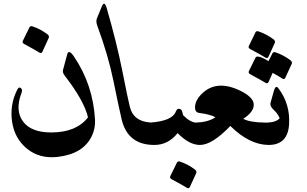

<svg xmlns="http://www.w3.org/2000/svg" viewBox="-20 -760 1643 1026"><path d="M375.5 -457.5Q477.5 -306.6 487.8 -120.1Q490.2 -73.7 470.7 -33.2Q424.3 63.5 286.6 78.6Q191.4 88.9 125 35.2Q58.6 -18.6 44.9 -107.4Q30.8 -199.2 72.3 -280.8Q81.1 -297.9 91.3 -289.6Q101.6 -281.2 95.2 -264.2Q58.6 -168.5 104.5 -108.9Q148.9 -51.3 256.8 -52.2Q388.7 -53.2 450.2 -132.8Q429.7 -221.2 327.1 -354Q313 -372.1 316.4 -384.8L338.9 -468.8Q346.7 -500 375.5 -457.5ZM137.7 -614.3Q142.1 -622.6 153.8 -619.1Q197.3 -604.5 234.4 -576.2Q244.1 -567.9 240.7 -558.1L206.1 -482.4Q200.2 -472.2 188.5 -480.2Q176.8 -488.3 108.4 -525.4Q97.2 -531.7 102.1 -542Z M523.9 -725.1Q537.6 -758.3 549.8 -718.3Q603.5 -532.7 634.3 -377.9Q665 -223.1 673.8 -189.5Q692.4 -111.3 783.2 -105.5Q814 -103.5 823.7 -75.2Q827.6 -64 827.9 -38.1Q828.1 -12.2 823.7 1Q819.3 14.2 804.7 14.6Q663.1 14.6 630.4 -120.6Q615.7 -182.6 585.4 -331.5Q557.6 -466.3 500.5 -620.6Q491.2 -645.5 498 -662.1Z M958.5 -144.5Q995.1 -106.9 1027.8 -104.5Q1055.7 -102.1 1064 -84Q1069.3 -71.3 1070.6 -42Q1071.8 -12.7 1067.6 0.7Q1063.5 14.2 1048.8 14.6Q990.7 14.6 929.2 -48.8Q878.9 14.6 804.7 14.6Q783.2 14.2 773.4 -12.2L757.3 -52.7Q751 -69.3 758.8 -86.4Q766.6 -103.5 783.7 -105Q900.9 -113.8 919.4 -163.6Q925.3 -178.7 935.5 -178.7Q950.2 -178.7 953.9 -162.4Q957.5 -146 958.5 -144.5ZM925.8 108.4Q930.2 100.1 941.9 103.5Q985.4 118.2 1022.5 146.5Q1032.2 154.8 1028.8 164.6L994.1 240.2Q988.3 250.5 976.6 242.4Q964.8 234.4 896.5 197.3Q885.3 190.9 890.1 180.7Z M1394 -105Q1431.6 -104.5 1443.4 -73.7Q1447.3 -63.5 1448.2 -52.7Q1450.2 14.6 1416 14.6Q1313 14.2 1210.9 -86.9Q1113.8 14.6 1048.3 14.6Q1012.7 14.6 995.4 -35.4Q978 -85.4 1006.8 -100.1Q1015.6 -104.5 1027.3 -105Q1091.3 -106.9 1130.9 -132.8Q1109.4 -147.9 1043.9 -156.7Q1022.5 -159.7 1022 -185.1Q1022 -226.1 1064.5 -264.6Q1145.5 -336.9 1273.4 -270.5Q1338.4 -235.8 1335.9 -197.3Q1334 -160.2 1279.8 -125Q1315.4 -106 1394 -105Z M1426.3 -212.9 1443.8 -274.9Q1453.1 -308.1 1467.8 -288.1Q1531.7 -203.6 1524.7 -94.5Q1517.6 14.6 1415 14.6Q1394.5 14.6 1380.1 -18.8Q1365.7 -52.2 1362.5 -73Q1359.4 -93.8 1378.9 -102.1Q1385.7 -105 1394 -105Q1452.6 -103.5 1474.6 -127.9Q1464.8 -152.8 1442.6 -172.9Q1420.4 -192.9 1426.3 -212.9ZM1345.2 -587.4Q1349.6 -595.7 1361.3 -592.3Q1404.8 -577.6 1442.4 -549.3Q1452.1 -541 1448.7 -531.2L1414.1 -455.6Q1408.2 -445.3 1396.5 -453.4Q1384.8 -461.4 1315.9 -498.5Q1304.7 -504.9 1310.1 -514.6ZM1436 -475.6Q1440.4 -483.9 1452.1 -480.5Q1495.6 -465.8 1532.7 -437.5Q1542.5 -429.2 1539.1 -419.4L1504.4 -343.8Q1499 -333 1488.3 -340.6Q1477.5 -348.1 1437 -370.6L1414.6 -320.8Q1408.7 -310.5 1396.7 -318.6Q1384.8 -326.7 1316.4 -363.8Q1305.2 -370.1 1310.1 -380.4L1345.7 -452.6Q1354.5 -469.2 1415 -433.6Z"/></svg>

Font: Amiri
Style: Bold Slanted
Weight: 700
Italic angle: 9°
Designer: Khaled Hosny
Version: Version 000.107